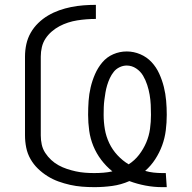

<svg xmlns="http://www.w3.org/2000/svg" viewBox="-20 -763 790 791"><path d="M648 8Q614 8 579.5 1.5Q545 -5 513 -17Q479 -2 442.5 3Q406 8 369 8Q343 8 318 6Q293 4 268.5 -1.5Q244 -7 220.5 -15.5Q197 -24 175.5 -37.5Q154 -51 136 -68.5Q118 -86 105.5 -108Q93 -130 88 -155Q83 -180 83 -205V-530Q83 -556 88.5 -581Q94 -606 106.5 -628Q119 -650 137.5 -668Q156 -686 178 -699Q200 -712 224 -720.5Q248 -729 273 -734Q298 -739 323.5 -741Q349 -743 375 -743V-685Q356 -685 336.5 -683.5Q317 -682 298 -679Q279 -676 260.5 -670Q242 -664 225 -655Q208 -646 193 -633Q178 -620 167.5 -604Q157 -588 152.5 -569Q148 -550 148 -530V-205Q148 -186 152 -167.5Q156 -149 166.5 -133Q177 -117 191 -104Q205 -91 221.5 -82Q238 -73 256 -67Q274 -61 292.5 -57Q311 -53 330 -51.5Q349 -50 368 -50Q387 -50 406 -51.5Q425 -53 443 -57Q417 -78 397 -104.5Q377 -131 364.5 -161.5Q352 -192 347.5 -224.5Q343 -257 343 -290Q343 -319 345 -347.5Q347 -376 353.5 -403.5Q360 -431 371.5 -457.5Q383 -484 401.5 -506Q420 -528 446.5 -539.5Q473 -551 502 -551Q531 -551 558 -539.5Q585 -528 604.5 -507Q624 -486 636 -459.5Q648 -433 655 -405Q662 -377 664.5 -348Q667 -319 667 -290Q667 -258 663 -226Q659 -194 648 -164Q637 -134 619.5 -107Q602 -80 578 -59Q595 -54 613 -52Q631 -50 649 -50H663L667 8ZM510 -86Q535 -102 553 -125.5Q571 -149 582.5 -176Q594 -203 598 -232Q602 -261 602 -290Q602 -311 601 -331.5Q600 -352 596.5 -372.5Q593 -393 586.5 -413Q580 -433 569.5 -451Q559 -469 541 -481Q523 -493 502 -493Q487 -493 472.5 -486Q458 -479 448.5 -467Q439 -455 432.5 -441Q426 -427 421.5 -412Q417 -397 414.5 -382Q412 -367 410 -351.5Q408 -336 407.5 -321Q407 -306 407 -290Q407 -260 412 -230.5Q417 -201 430 -173.5Q443 -146 464 -123.5Q485 -101 510 -86Z"/></svg>

Font: Iosevka Aile Light
Style: Regular
Weight: 300
Designer: Belleve Invis
Foundry: Belleve Invis
Version: Version 27.3.5; ttfautohint (v1.8.4)